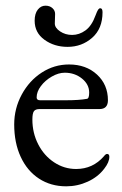

<svg xmlns="http://www.w3.org/2000/svg" viewBox="-20 -641 430 676"><path d="M30 0ZM30 -203Q30 -259 56.5 -308Q83 -357 127 -385.5Q171 -414 223 -414Q283 -414 321.5 -378.5Q360 -343 360 -288Q360 -257 330 -257H119Q105 -257 99.5 -249.5Q94 -242 94 -220Q94 -173 114.5 -133Q135 -93 170.5 -69.5Q206 -46 248 -46Q307 -46 346 -91Q352 -99 357 -99Q365 -99 365 -89Q365 -70 347 -47Q325 -18 289 -1.5Q253 15 213 15Q159 15 117.5 -12Q76 -39 53 -88.5Q30 -138 30 -203ZM212 -288Q259 -288 286 -293Q294 -294 294 -315Q294 -344 268.5 -364.5Q243 -385 208 -385Q186 -385 162.5 -371.5Q139 -358 124 -338Q109 -318 109 -298Q109 -288 121 -288ZM102 -568Q102 -593 113 -607Q124 -621 140 -621Q155 -621 164.5 -612.5Q174 -604 174 -592L173 -558Q173 -543 191.5 -530.5Q210 -518 234 -518Q259 -518 281 -534Q303 -550 316 -586Q322 -602 325.5 -607Q329 -612 333 -612Q341 -612 341 -598Q341 -540 304.5 -508Q268 -476 218 -476Q171 -476 136.5 -501Q102 -526 102 -568Z"/></svg>

Font: EB Garamond
Style: Regular
Weight: 400
Designer: Georg Duffner and Octavio Pardo
Foundry: Georg Duffner
Version: Version 1.000; ttfautohint (v1.6)